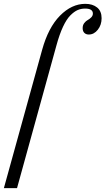

<svg xmlns="http://www.w3.org/2000/svg" viewBox="-60 -740 544 990"><path d="M-40 230 157.2 -482.9Q189 -598.1 249.3 -659.2Q309.6 -720.2 379.9 -720.2Q417.5 -720.2 440.7 -701.4Q463.9 -682.6 463.9 -646Q463.9 -611.3 444.3 -586.7Q424.8 -562 397.9 -562Q383.3 -562 374.8 -570.6Q366.2 -579.1 366.2 -595.2Q366.2 -610.4 374.5 -621.1Q382.8 -631.8 392.6 -637Q402.3 -642.1 410.6 -650.6Q418.9 -659.2 418.9 -669.9Q418.9 -695.8 378.9 -695.8Q357.9 -695.8 340.1 -688Q322.3 -680.2 302.7 -660.6Q283.2 -641.1 264.9 -602.1Q246.6 -563 231 -505.9L27.8 230Z"/></svg>

Font: Flanker Steampunk
Style: Italic
Weight: 400
Italic angle: -12°
Designer: Alexey Kryukov, Leonardo Di Lena
Foundry: Alexey Kryukov, Leonardo Di Lena
Version: 1.210